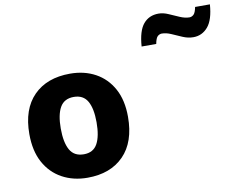

<svg xmlns="http://www.w3.org/2000/svg" viewBox="-85 -911 1294 1035"><g transform="rotate(-10 562.5 -393.0)"><path d="M585 -276Q585 -138 512.5 -64Q440 10 314 10Q236 10 175 -23.5Q114 -57 79.5 -120.5Q45 -184 45 -276Q45 -412 117.5 -485.5Q190 -559 317 -559Q395 -559 455.5 -526Q516 -493 550.5 -430Q585 -367 585 -276ZM217 -276Q217 -200 240 -159Q263 -118 316 -118Q368 -118 390.5 -159Q413 -200 413 -276Q413 -352 390 -392Q367 -432 315 -432Q263 -432 240 -392Q217 -352 217 -276ZM723 -636Q729 -721 760 -758Q791 -795 843 -795Q869 -795 897 -782.5Q925 -770 953 -758Q981 -746 1005 -746Q1017 -746 1027.5 -755.5Q1038 -765 1044 -796H1125Q1119 -712 1087 -674.5Q1055 -637 1007 -637Q978 -637 949 -649.5Q920 -662 893 -674Q866 -686 842 -686Q830 -686 819.5 -677Q809 -668 803 -636Z"/></g></svg>

Font: Noto Sans Thai Looped ExtraBold
Style: Regular
Weight: 800
Designer: Sasikarn Vongin, Ben Mitchell
Foundry: The Fontpad Ltd
Version: Version 1.001; ttfautohint (v1.8.4.7-5d5b)